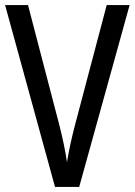

<svg xmlns="http://www.w3.org/2000/svg" viewBox="-20 -734 529 754"><path d="M489 -714H399L274 -241C261 -191 250 -141 243 -97C237 -141 226 -191 214 -239L90 -714H0L196 0H291Z"/></svg>

Font: Noto Sans Ethiopic Condensed
Style: Regular
Weight: 400
Width: 3
Designer: Monotype Design Team
Foundry: Monotype Imaging Inc.
Version: Version 2.102